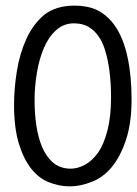

<svg xmlns="http://www.w3.org/2000/svg" viewBox="-20 -648 488 683"><path d="M294 -553Q273 -565 243 -565Q207 -565 180 -541Q153 -517 136 -477Q119 -437 111 -387.5Q103 -338 103 -294Q103 -190 129 -127Q143 -93 167 -71Q193 -48 232 -48Q256 -48 281.5 -61.5Q307 -75 329 -105Q349 -134 362 -183Q375 -232 375 -302Q375 -402 353 -472Q335 -529 294 -553ZM30 -275Q30 -333 40 -395Q50 -457 73.5 -509Q97 -561 137 -595Q179 -628 245 -628Q290 -628 324 -613Q407 -572 434 -443Q448 -378 448 -294Q448 -210 428 -150Q408 -90 377 -53Q346 -16 306 -1Q265 15 228 15Q191 15 153 0Q118 -14 91 -48Q64 -82 47 -137.5Q30 -193 30 -275Z"/></svg>

Font: Scratch Savers
Style: Book
Weight: 400
Designer: Pablo Impallari, Rodrigo Fuenzalida, Brenda Gallo
Foundry: Pablo Impallari, Rodrigo Fuenzalida, Brenda Gallo
Version: Version 4.0b1